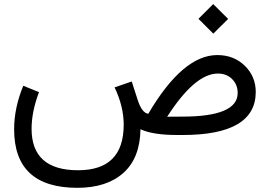

<svg xmlns="http://www.w3.org/2000/svg" viewBox="-20 -649 1297 923"><path d="M934.1 -558.6 1004.9 -629.4 1076.7 -558.1 1005.4 -487.3ZM856 -88.4Q1122.6 -88.4 1122.6 -201.7Q1122.6 -242.2 1095.9 -268.8Q1069.3 -295.4 1027.3 -295.4Q917 -295.4 783.7 -87.9ZM574.7 -48.8Q574.7 -137.2 530.8 -229L613.3 -257.3L642.1 -168Q662.6 -105.5 692.9 -102.1Q858.9 -384.3 1024.4 -384.3Q1104 -384.3 1156.7 -333Q1209.5 -281.7 1209.5 -206.1Q1208.5 0 857.9 0H833Q713.4 0 655.3 -27.8Q653.3 110.8 573 182.4Q492.7 253.9 352.1 253.9Q47.9 253.9 47.9 -27.3Q47.9 -129.9 91.8 -236.8L167.5 -206.1Q131.8 -111.8 131.8 -29.8Q131.8 169.4 355.5 169.4Q574.2 169.4 574.7 -48.8Z"/></svg>

Font: Vazir WOL
Style: WOL
Weight: 400
Foundry: Based on Dejavu fonts, by Saber Rastikerdar
Version: Version 26.0.0